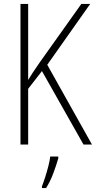

<svg xmlns="http://www.w3.org/2000/svg" viewBox="-20 -734 487 975"><path d="M447 0H404L193 -373L123 -283V0H84V-714H123V-328Q131 -342 146 -364.5Q161 -387 181 -416L393 -714H438L220 -405ZM276 70Q266 105 250.5 146.5Q235 188 214 221H193V212Q200 195 209 167Q218 139 225.5 110Q233 81 235 61H276Z"/></svg>

Font: Noto Sans Khmer Condensed ExtraLight
Style: Regular
Weight: 200
Width: 3
Designer: Danh Hong and the Monotype Design Team
Foundry: Monotype Imaging Inc.
Version: Version 2.004; ttfautohint (v1.8.4.7-5d5b)